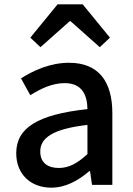

<svg xmlns="http://www.w3.org/2000/svg" viewBox="-20 -854 615 887"><path d="M217 13C283 13 342 -20 392 -63H396L405 0H499V-331C499 -477 436 -564 299 -564C211 -564 134 -528 77 -492L120 -414C167 -444 221 -470 279 -470C360 -470 383 -414 384 -350C155 -325 55 -264 55 -146C55 -49 122 13 217 13ZM252 -78C203 -78 166 -100 166 -154C166 -216 221 -258 384 -277V-142C339 -101 300 -78 252 -78ZM120 -680 167 -636 302 -756H306L441 -636L488 -680L362 -834H246Z"/></svg>

Font: Source Han Sans JP Medium
Style: Regular
Weight: 500
Designer: Ryoko NISHIZUKA 西塚涼子 (kana, bopomofo & ideographs); Paul D. Hunt (Latin, Greek & Cyrillic); Sandoll Communications 산돌커뮤니
Foundry: Adobe
Version: Version 2.002;hotconv 1.0.116;makeotfexe 2.5.65601